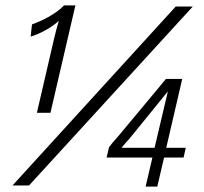

<svg xmlns="http://www.w3.org/2000/svg" viewBox="-20 -684 752 708"><path d="M116 -268 180 -544Q183 -557 186.5 -570Q190 -583 193 -593.5Q196 -604 197 -607Q177 -589 149.5 -573.5Q122 -558 93 -549L98 -594Q115 -600 137.5 -610.5Q160 -621 181.5 -635.5Q203 -650 216 -664H258L166 -268ZM26 0 628 -660H691L87 0ZM517 4 542 -103H373L382 -141Q390 -152 394.5 -157Q399 -162 404.5 -168.5Q410 -175 423 -190L592 -393H652L593 -139H665L657 -103H585L560 4ZM428 -139H550L599 -347L456 -171Q450 -165 447.5 -162Q445 -159 441 -154.5Q437 -150 428 -139Z"/></svg>

Font: Kantumruy Pro Light
Style: Italic
Weight: 300
Italic angle: -13°
Version: Version 1.002